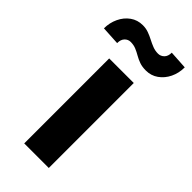

<svg xmlns="http://www.w3.org/2000/svg" viewBox="-283 -793 844 844"><g transform="rotate(45 139.5 -370.5)"><path d="M215.8 -528.3V0H63V-528.3ZM239.7 -740.7 325.7 -735.4Q325.7 -699.7 311.3 -669.9Q296.9 -640.1 271.7 -622.3Q246.6 -604.5 214.4 -604.5Q191.4 -604.5 174.3 -610.6Q157.2 -616.7 142.6 -625.2Q127.9 -633.8 112.8 -640.1Q97.7 -646.5 78.6 -646.5Q63 -646.5 51.5 -634.8Q40 -623 40 -600.6L-46.9 -605.5Q-46.9 -640.1 -32.7 -670.2Q-18.6 -700.2 6.6 -718.3Q31.7 -736.3 64.5 -736.3Q84 -736.3 100.8 -730.2Q117.7 -724.1 133.5 -715.8Q149.4 -707.5 165.5 -701.2Q181.6 -694.8 199.7 -694.8Q215.8 -694.8 227.8 -706.5Q239.7 -718.3 239.7 -740.7Z"/></g></svg>

Font: Roboto ExtraBold
Style: Regular
Weight: 800
Designer: Christian Robertson
Foundry: Google
Version: Version 3.009; 2024